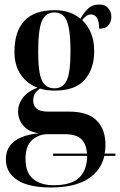

<svg xmlns="http://www.w3.org/2000/svg" viewBox="-20 -592 531 850"><path d="M205 238Q107 238 56.5 205Q6 172 6 113Q6 13 152 -2Q105 -9 82.5 -36.5Q60 -64 60 -98Q60 -131 81 -159Q102 -187 146 -204Q100 -221 72 -261.5Q44 -302 44 -362Q44 -453 88 -500Q132 -547 223 -547Q291 -547 336 -509Q350 -534 369 -553Q388 -572 419 -572Q445 -572 459 -556Q473 -540 473 -518Q473 -496 460.5 -480.5Q448 -465 419 -465Q419 -528 382 -528Q362 -528 344 -503Q369 -479 383 -445Q397 -411 397 -366Q397 -287 355 -239Q313 -191 223 -191Q206 -191 189 -193Q172 -195 157 -200Q140 -188 133.5 -175.5Q127 -163 127 -148Q127 -98 190 -98H284Q369 -98 408 -58.5Q447 -19 447 50Q447 71 443 88H491V98H442Q427 164 368 201Q309 238 205 238ZM221 -201Q259 -201 275.5 -236Q292 -271 292 -364Q292 -431 284.5 -469Q277 -507 261 -522Q245 -537 220 -537Q183 -537 166 -500Q149 -463 149 -363Q149 -271 165.5 -236Q182 -201 221 -201ZM217 228Q295 228 330 195Q365 162 366 98H215V88H365Q362 44 339 23Q316 2 267 2H192Q151 2 122 28Q93 54 93 111Q93 173 127 200.5Q161 228 217 228Z"/></svg>

Font: Noto Serif Display Condensed SemiBold
Style: Regular
Weight: 600
Width: 3
Designer: Monotype Design Team
Foundry: Monotype Imaging Inc.
Version: Version 2.009